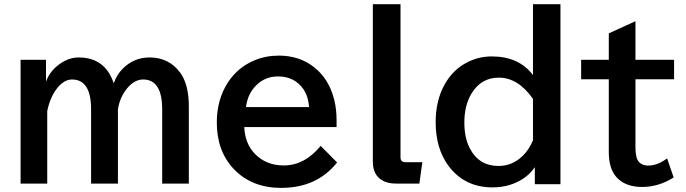

<svg xmlns="http://www.w3.org/2000/svg" viewBox="-20 -850 3270 915"><path d="M199.2 -564.9V-460.9Q215.3 -505.4 252.9 -536.1Q301.8 -576.2 355 -576.2Q481 -576.2 522 -453.1Q537.1 -495.1 564.9 -522.9Q618.2 -576.2 692.9 -576.2Q785.6 -576.2 838.9 -503.4Q879.9 -447.3 879.9 -342.8V24.9H752.9V-329.1Q752.9 -471.2 662.1 -471.2Q618.7 -471.2 582 -424.3Q551.3 -384.8 542 -330.1V24.9H414.1V-329.1Q414.1 -471.2 323.2 -471.2Q288.1 -471.2 256.8 -435.1Q219.7 -391.6 205.1 -320.8V24.9H78.1V-564.9Z M1584 -244.6H1144Q1147.5 -167 1192.9 -118.7Q1247.6 -61.5 1332 -61.5Q1431.6 -61.5 1508.3 -154.8L1586.4 -75.7Q1490.2 45.4 1319.8 45.4Q1180.2 45.4 1094.7 -43.9Q1013.2 -129.9 1013.2 -265.6Q1013.2 -376 1066.4 -457.5Q1113.8 -529.8 1192.9 -562.5Q1247.1 -585 1308.6 -585Q1406.7 -585 1476.1 -530.3Q1547.9 -474.6 1572.8 -374.5Q1584 -329.1 1584 -278.8ZM1453.1 -339.8Q1449.2 -390.1 1426.8 -423.8Q1384.3 -485.8 1304.7 -485.8Q1233.4 -485.8 1187.5 -428.2Q1159.2 -392.6 1152.3 -339.8Z M1756.8 -830.1H1888.7V-100.1Q1888.7 -77.1 1911.6 -77.1H1992.7L1978.5 24.9H1867.7Q1829.1 24.9 1803.7 10.7Q1756.8 -14.6 1756.8 -80.1Z M2520 -830.1H2650.9V27.8H2528.8V-53.2Q2506.8 -21.5 2476.1 -0.5Q2411.6 43 2327.1 43Q2193.4 43 2116.7 -60.5Q2056.2 -143.1 2056.2 -267.6Q2056.2 -370.6 2098.6 -446.8Q2139.2 -520 2210 -554.7Q2263.2 -581.1 2323.7 -581.1Q2453.1 -581.1 2520 -492.2ZM2520 -378.9Q2448.7 -480 2357.4 -480Q2272.9 -480 2227.1 -404.3Q2192.9 -348.1 2192.9 -265.6Q2192.9 -192.9 2219.2 -142.6Q2262.7 -59.1 2356.4 -59.1Q2421.9 -59.1 2471.7 -107.9Q2500.5 -135.7 2520 -181.2Z M3008.3 -749V-564.9H3192.4V-472.2H3008.3V-151.4Q3008.3 -104 3019.5 -85.9Q3034.7 -61 3069.8 -61Q3113.3 -61 3159.2 -95.2L3190.4 -4.4Q3119.1 41 3040 41Q2958 41 2916 -7.8Q2881.3 -48.3 2881.3 -125V-472.2H2749.5V-564.9H2881.3V-690.9Z"/></svg>

Font: FORM UDPGothic
Style: Bold
Weight: 700
Foundry: Pronama LLC
Version: Version 1.051